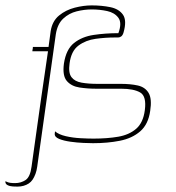

<svg xmlns="http://www.w3.org/2000/svg" viewBox="-45 -526 654 712"><path d="M-25 146Q-22 147 -18 149Q-14 151 -6.5 152Q1 153 11 153Q33 153 50 141.5Q67 130 72 92Q78 49 84 6Q90 -37 96 -79.5Q102 -122 108 -164.5Q114 -207 120.5 -250Q127 -293 133 -336Q128 -336 116 -336Q104 -336 92 -336Q80 -336 75 -336Q75 -339 75.5 -341Q76 -343 76.5 -346Q77 -349 77 -352Q82 -352 94 -352Q106 -352 118 -352Q130 -352 135 -352L143 -411Q149 -448 174 -468.5Q199 -489 232 -497.5Q265 -506 295 -506Q332 -506 364 -499.5Q396 -493 411 -471.5Q426 -450 413 -405Q410 -395 404.5 -391Q399 -387 393 -387Q387 -387 380 -387Q346 -387 309.5 -382Q273 -377 246 -357Q219 -337 213 -291Q208 -256 220 -240Q232 -224 257.5 -219.5Q283 -215 316 -215Q338 -215 359.5 -215Q381 -215 403 -215Q439 -215 466 -209Q493 -203 506 -181.5Q519 -160 512 -115Q505 -65 475 -39Q445 -13 399.5 -4Q354 5 300 5Q288 5 264.5 4Q241 3 216 -0.5Q191 -4 174 -11Q157 -18 158 -30L159 -39Q173 -27 199 -21Q225 -15 253.5 -13.5Q282 -12 302 -12Q353 -12 393.5 -19Q434 -26 460 -48.5Q486 -71 492 -117Q499 -169 475 -183Q451 -197 404 -197Q388 -197 372.5 -197Q357 -197 342 -197Q327 -197 311 -197Q280 -197 250 -201.5Q220 -206 203 -225.5Q186 -245 192 -290Q200 -343 229.5 -366.5Q259 -390 302.5 -396.5Q346 -403 394 -403Q408 -441 394 -460Q380 -479 352.5 -485Q325 -491 295 -491Q268 -491 239.5 -484Q211 -477 189.5 -457Q168 -437 162 -399L93 92Q91 107 86.5 119Q82 131 76 140Q70 149 61.5 154.5Q53 160 42.5 163Q32 166 20 166Q14 166 3 165.5Q-8 165 -17 160.5Q-26 156 -25 146Z"/></svg>

Font: Genos Thin Thin
Style: Italic
Weight: 250
Italic angle: -8°
Version: Version 1.010